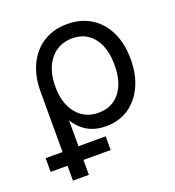

<svg xmlns="http://www.w3.org/2000/svg" viewBox="-158 -630 857 939"><g transform="rotate(-20 270.0 -160.5)"><path d="M61.5 204.1V-258.8Q61.5 -339.8 90.6 -399.7Q119.6 -459.5 172.4 -492.4Q225.1 -525.4 295.9 -525.4Q367.2 -525.4 419.7 -492.4Q472.2 -459.5 501.2 -399.4Q530.3 -339.4 530.3 -257.8Q530.3 -178.2 502.2 -117.9Q474.1 -57.6 423.8 -23.9Q373.5 9.8 306.6 9.8Q199.7 9.8 145.5 -78.1H144.5V204.1ZM293.9 -64.9Q365.2 -64.9 405.8 -116.5Q446.3 -168 446.3 -257.8Q446.3 -348.1 406 -399.7Q365.7 -451.2 295.9 -451.2Q223.6 -451.2 180.7 -398.4Q137.7 -345.7 137.7 -257.8Q137.7 -169.4 180.2 -117.2Q222.7 -64.9 293.9 -64.9ZM-26.4 126.5V55.2H286.1V126.5Z"/></g></svg>

Font: Inter Display
Style: Regular
Weight: 400
Designer: Rasmus Andersson
Foundry: rsms
Version: Version 4.001;git-9221beed3